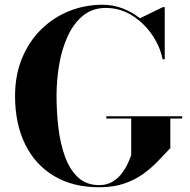

<svg xmlns="http://www.w3.org/2000/svg" viewBox="-20 -780 801 810"><path d="M428.5 -289.5H748.5V-280H698.5V-155Q674 -129.5 646.8 -100.8Q619.5 -72 585.2 -47Q551 -22 505.2 -6Q459.5 10 398.5 10Q287 10 207.5 -37.8Q128 -85.5 85.8 -172Q43.5 -258.5 43.5 -375Q43.5 -462.5 72.5 -533.2Q101.5 -604 152.5 -654.8Q203.5 -705.5 270.5 -732.8Q337.5 -760 413.5 -760Q456.5 -760 496.8 -744.8Q537 -729.5 570.5 -703L667 -750H675V-530H666Q655.5 -583.5 621.5 -633.2Q587.5 -683 537 -714.8Q486.5 -746.5 426.5 -746.5Q370.5 -746.5 331 -714.5Q291.5 -682.5 266.5 -629Q241.5 -575.5 230 -509.2Q218.5 -443 218.5 -375Q218.5 -307 226.5 -240Q234.5 -173 254.5 -118.5Q274.5 -64 309.5 -31.5Q344.5 1 398.5 1Q430 1 453 -12.5Q476 -26 492 -46.2Q508 -66.5 518 -88Q528 -109.5 533.5 -125V-280H428.5Z"/></svg>

Font: Bodoni* 24pt
Style: Bold
Weight: 700
Version: Version 2.3